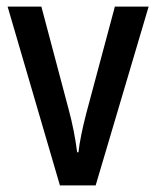

<svg xmlns="http://www.w3.org/2000/svg" viewBox="-20 -560 472 580"><path d="M161 0H269L429 -540H327L241 -219C229 -173 220 -129 217 -100H213C208 -141 199 -187 187 -231L105 -540H3Z"/></svg>

Font: Noto Sans Sinhala Condensed Medium
Style: Regular
Weight: 500
Width: 3
Designer: Jelle Bosma - Monotype Design Team
Foundry: Monotype Imaging Inc.
Version: Version 2.006